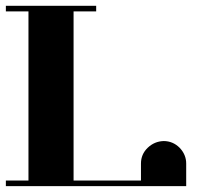

<svg xmlns="http://www.w3.org/2000/svg" viewBox="-20 -635 732 655"><path d="M0 0V-19H77.1V-596.2H0V-615.2H308.1V-596.2H231V-19H460.9V-77.1Q460.9 -108.9 483.9 -130.9Q506.8 -152.8 538.1 -153.8Q569.8 -153.8 592.8 -130.9Q615.2 -107.4 615.2 -77.1V0Z"/></svg>

Font: Hjet
Style: Regular
Weight: 400
Designer: T. Christopher White
Version: Version 1.2